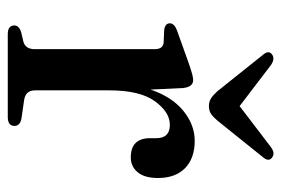

<svg xmlns="http://www.w3.org/2000/svg" viewBox="-135 -589 724 494"><g transform="rotate(90 227.0 -342.0)"><path d="M206.5 -450.5 210.5 -367.5Q229.5 -423 265.5 -452Q301.5 -481 342 -481Q387.5 -481 412.8 -456Q438 -431 438 -386.5Q438 -352 423.2 -334.2Q408.5 -316.5 385 -316.5Q335.5 -316.5 335.5 -366.5V-383.5Q335 -417 301 -417Q268.5 -417 240.5 -378.5Q212.5 -340 212.5 -261.5V-70Q212.5 -45.5 238 -42L283 -35.5Q304 -32.5 304 -17Q304 0 280.5 0H68Q45.5 0 45.5 -17Q45.5 -29 63 -34.5L86.5 -40Q106.5 -45 106.5 -69.5V-378Q106.5 -399 90 -401L56.5 -402.5Q40 -405 40 -417Q40 -429 60 -436L141 -465Q161 -472 170.8 -474.5Q180.5 -477 186 -477Q204 -477 206.5 -450.5ZM290 -539Q281 -528.5 273 -523Q265 -517.5 253 -517.5Q241.5 -517.5 233 -523Q224.5 -528.5 215 -539L121.5 -656Q108.5 -671 119.5 -679.5Q131 -688.5 147.5 -677L253 -596.5L358.5 -677Q374.5 -689 386 -679.5Q397 -671 384 -656Z"/></g></svg>

Font: Fraunces 9pt
Style: Regular
Weight: 400
Version: Version 1.000;[b76b70a41]